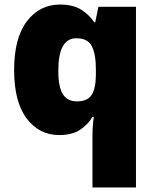

<svg xmlns="http://www.w3.org/2000/svg" viewBox="-20 -583 683 843"><path d="M386 11Q386 -30 392 -70H386Q367 -37 332 -13.5Q297 10 240 10Q152 10 97 -63Q42 -136 42 -276Q42 -416 98 -489.5Q154 -563 243 -563Q301 -563 336.5 -540.5Q372 -518 394 -485H398L412 -553H577V240H386ZM318 -138Q365 -138 383 -167.5Q401 -197 401 -256V-279Q401 -344 383.5 -379.5Q366 -415 315 -415Q236 -415 236 -273Q236 -201 256 -169.5Q276 -138 318 -138Z"/></svg>

Font: Noto Sans Ethiopic Black
Style: Regular
Weight: 900
Designer: Monotype Design Team
Foundry: Monotype Imaging Inc.
Version: Version 2.102; ttfautohint (v1.8.4.7-5d5b)